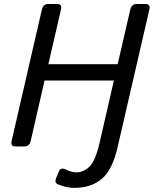

<svg xmlns="http://www.w3.org/2000/svg" viewBox="-20 -720 756 944"><path d="M55.2 0Q30.8 0 37.1 -26.9L186 -673.3Q192.4 -700.2 216.8 -700.2H261.7Q286.1 -700.2 279.8 -673.3L217.8 -404.3H558.6L620.6 -673.3Q627 -700.2 651.4 -700.2H696.3Q720.7 -700.2 714.4 -673.3L558.1 4.4Q532.7 115.2 480.5 159.4Q428.2 203.6 346.2 203.6Q305.2 203.6 265.1 186.5Q246.6 178.7 255.9 156.2L270 121.6Q278.3 101.6 303.2 113.3Q333 127.4 355.5 127.4Q390.1 127.4 419.7 99.4Q449.2 71.3 469.7 -18.6L540 -324.2H199.2L130.9 -26.9Q124.5 0 100.1 0Z"/></svg>

Font: Istok Web
Style: Italic
Weight: 400
Italic angle: -13°
Designer: Andrey V. Panov
Foundry: Andrey V. Panov
Version: Version 1.0.2g